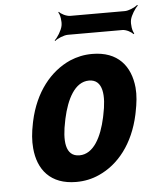

<svg xmlns="http://www.w3.org/2000/svg" viewBox="-53 -778 685 834"><g transform="rotate(-5 289.5 -361.5)"><path d="M82 -269 80 -259C72 -220 69 -185 72 -152C80 -58 134 10 246 10C282 10 315 3 346 -11C432 -49 500 -134 527 -259L529 -269C537 -308 541 -343 538 -376C529 -470 475 -538 363 -538C327 -538 296 -531 265 -518C178 -479 109 -394 82 -269ZM388 -269 386 -259C368 -176 332 -104 270 -104C207 -104 203 -175 221 -259L223 -269C241 -351 277 -424 339 -424C401 -424 406 -352 388 -269ZM544 -671C548 -690 567 -720 579 -730L576 -733C565 -723 537 -711 521 -711H283C266 -711 242 -723 235 -733L232 -730C240 -720 245 -690 241 -671C237 -651 218 -621 206 -611L208 -608C219 -618 248 -630 265 -630H503C519 -630 542 -618 549 -608L553 -611C545 -621 540 -651 544 -671Z"/></g></svg>

Font: Asimov
Style: EdgeExtremeIt
Weight: 500
Designer: Google
Version: Version 2.000980: 2014